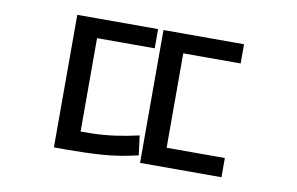

<svg xmlns="http://www.w3.org/2000/svg" viewBox="-57 -569 1034 669"><g transform="rotate(10 460.0 -235.0)"><path d="M167 -470H453V-402H249V-38H167ZM472 -470H757V-402H554V-38H472ZM472 -68H760V0H472ZM167 -71H213Q254 -71 292.5 -72Q331 -73 371 -78.5Q411 -84 454 -94L463 -25Q396 -9 336 -5Q276 -1 213 -1H167Z"/></g></svg>

Font: lkorean05
Style: Book
Weight: 400
Designer: Jelle Bosma - Monotype Design Team
Foundry: Monotype Imaging Inc.
Version: Version 2.003